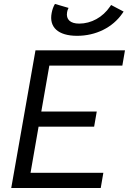

<svg xmlns="http://www.w3.org/2000/svg" viewBox="-20 -947 649 967"><path d="M36.6 0H487.3L500.5 -76.7H133.8L174.3 -309.1H454.1L467.3 -385.3H188L228.5 -616.7H596.2L609.4 -693.4H158.7ZM368.2 -766.6C462.9 -766.6 547.4 -808.6 596.2 -879.4L602.5 -888.7L539.6 -921.9L534.2 -914.1C497.6 -859.9 439.5 -828.1 378.9 -828.1C334 -828.1 311.5 -849.1 317.9 -885.7C318.8 -892.1 321.3 -899.9 325.2 -907.2L256.8 -927.2C249 -915 243.2 -897.9 240.2 -881.8C226.1 -809.6 273.4 -766.6 368.2 -766.6Z"/></svg>

Font: Cascadia Code PL SemiLight
Style: Italic
Weight: 350
Italic angle: -10°
Monospace: yes
Designer: Aaron Bell
Foundry: Saja Typeworks
Version: Version 2404.023